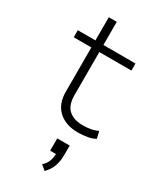

<svg xmlns="http://www.w3.org/2000/svg" viewBox="-231 -719 905 1084"><g transform="rotate(30 221.5 -176.5)"><path d="M313 8Q233 8 186 -35Q139 -78 139 -158V-446H24V-492H139V-643H191V-492H400V-446H191V-167Q191 -100 224 -70.5Q257 -41 316 -41Q343 -41 366.5 -45Q390 -49 413 -60L424 -15Q405 -3 374.5 2.5Q344 8 313 8ZM259 290 228 264Q251 243 259 219.5Q267 196 267 167L275 175H229V95H310V156Q310 198 298 230.5Q286 263 259 290Z"/></g></svg>

Font: Nunito Sans 7pt SemiExpanded ExtraLight
Style: Regular
Weight: 250
Width: 6
Designer: Vernon Adams
Foundry: Vernon Adams
Version: Version 3.101;gftools[0.9.27]